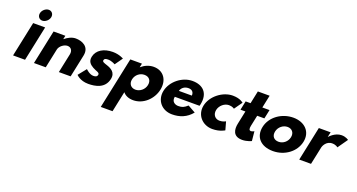

<svg xmlns="http://www.w3.org/2000/svg" viewBox="-55 -1615 5035 2711"><g transform="rotate(20 2463.0 -259.0)"><path d="M74 0H254L364.6 -526H184.6ZM226.1 -690C216 -642 246.6 -602 292.6 -602C338.6 -602 386 -642 396.1 -690C406.2 -738 375.6 -778 329.6 -778C283.6 -778 236.2 -738 226.1 -690Z M388 0H565L626 -290C636.7 -341 699 -390 752 -390C809 -390 833.7 -341 823 -290L762 0H939L1010.1 -338C1040.1 -481 919 -528 825 -528C769 -528 711.9 -499 663.5 -459H661.5L672.9 -513H495.9Z M1383 -528C1248 -528 1146.4 -468 1124.3 -363C1108.1 -286 1152.6 -250 1198.9 -223C1250.6 -193 1306 -190 1298.2 -153C1291 -119 1260.4 -116 1235.4 -116C1178.4 -116 1120.8 -175 1120.8 -175L1023.4 -54C1023.4 -54 1082.8 15 1206.8 15C1311.8 15 1454.9 -9 1486.6 -160C1508.7 -265 1428.7 -303 1365.1 -324C1324.1 -338 1289.8 -346 1295.4 -373C1300.5 -397 1318 -404 1357 -404C1411 -404 1464.2 -372 1464.2 -372L1546.6 -488C1546.6 -488 1482 -528 1383 -528Z M2195 -257C2226.6 -407 2147 -528 1997 -528C1927 -528 1860.5 -497 1813.7 -455H1811.7L1823.9 -513H1648.9L1486.3 260H1663.3L1728.3 -49C1761.7 -8 1813.8 15 1882.8 15C2032.8 15 2163.5 -107 2195 -257ZM2007 -257C1992.1 -186 1928.6 -136 1861.6 -136C1795.6 -136 1753.1 -186 1768 -257C1782.8 -327 1843.3 -377 1912.3 -377C1984.3 -377 2021.8 -327 2007 -257Z M2791.8 -232C2794 -238 2796.4 -249 2797.8 -256C2835.7 -436 2736 -528 2580 -528C2425 -528 2272.4 -406 2240.8 -256C2209.5 -107 2310.8 15 2465.8 15C2579.8 15 2681.6 -22 2760 -119L2645.5 -183C2592.8 -137 2565.5 -126 2508.5 -126C2463.5 -126 2403.2 -153 2419.8 -232ZM2445.4 -330C2458.3 -377 2499.8 -413 2560.8 -413C2612.8 -413 2643.7 -384 2640.4 -330Z M3180.5 -383C3233.5 -383 3261.5 -359 3261.5 -359L3346.9 -480C3346.9 -480 3299 -528 3185 -528C3036 -528 2875.4 -406 2843.6 -255C2812.1 -105 2922.8 15 3070.8 15C3184.8 15 3252.5 -31 3252.5 -31L3218.4 -154C3218.4 -154 3180.3 -130 3127.3 -130C3060.3 -130 3017.1 -186 3032 -257C3046.8 -327 3113.5 -383 3180.5 -383Z M3455.9 -513H3381.9L3353.5 -378H3427.5L3386.1 -181C3366.9 -90 3378.8 15 3519.8 15C3592.8 15 3656.6 -17 3656.6 -17L3642.6 -160C3642.6 -160 3618.3 -144 3595.3 -144C3567.3 -144 3560.1 -167 3570.2 -215L3604.5 -378H3712.5L3740.9 -513H3632.9L3673 -704H3496Z M3729.8 -256C3696.6 -98 3796.8 15 3981.8 15C4158.8 15 4311.6 -98 4344.8 -256C4378.5 -416 4266 -528 4096 -528C3923 -528 3763.5 -416 3729.8 -256ZM3917.8 -256C3932.8 -327 3996.3 -377 4063.3 -377C4129.3 -377 4171.8 -327 4156.8 -256C4142.1 -186 4081.6 -136 4012.6 -136C3940.6 -136 3903.1 -186 3917.8 -256Z M4374 0H4551L4607.8 -270C4610.5 -283 4642.6 -374 4734.6 -374C4793.6 -374 4820.8 -346 4820.8 -346L4926.3 -496C4926.3 -496 4887 -528 4821 -528C4720 -528 4645.3 -439 4645.3 -439H4643.3L4658.9 -513H4481.9Z"/></g></svg>

Font: Hussar
Style: BdOblTwo
Weight: 700
Foundry: Cannot Into Space Fonts
Version: Version 2.00